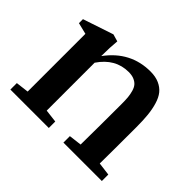

<svg xmlns="http://www.w3.org/2000/svg" viewBox="-106 -625 790 790"><g transform="rotate(45 288.5 -230.0)"><path d="M21 0V-37.6L77.1 -44.4V-380.4L27.3 -392.6V-416L160.2 -460.4L191.9 -451.2Q188 -411.1 188 -368.2V-361.8Q260.3 -460.4 376.5 -460.4Q405.8 -460.4 427.2 -450.9Q448.7 -441.4 462.2 -424.8Q475.6 -408.2 483.4 -381.8Q491.2 -355.5 494.1 -326.4Q497.1 -297.4 497.1 -258.3Q497.1 -114.3 496.1 -44.9L553.2 -37.6V0H329.6V-37.6L385.3 -44.4Q386.7 -160.2 386.7 -280.8Q386.7 -303.7 385.3 -319.6Q383.8 -335.4 379.4 -350.8Q375 -366.2 367.2 -375.2Q359.4 -384.3 346.2 -389.9Q333 -395.5 314.5 -395.5Q236.8 -395.5 188 -323.2V-44.4L244.6 -37.6V0Z"/></g></svg>

Font: Elstob 8pt SemiBold
Style: Regular
Weight: 600
Designer: Peter S. Baker
Version: Version 1.015